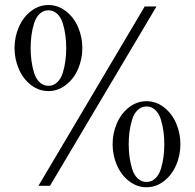

<svg xmlns="http://www.w3.org/2000/svg" viewBox="-20 -747 792 780"><path d="M56.2 -467.3Q39.1 -507.3 39.1 -551.8Q39.1 -596.2 56.2 -636.2Q73.2 -676.3 105.5 -701.4Q137.7 -726.6 176.8 -726.6Q215.8 -726.6 248 -701.4Q280.3 -676.3 297.4 -636.2Q314.5 -596.2 314.5 -551.8Q314.5 -507.3 297.4 -467.3Q280.3 -427.2 248 -402.1Q215.8 -377 176.8 -377Q137.7 -377 105.5 -402.1Q73.2 -427.2 56.2 -467.3ZM107.7 -602.5Q104.5 -578.1 104.5 -551.8Q104.5 -525.4 107.7 -501Q110.8 -476.6 118.2 -452.1Q125.5 -427.7 140.6 -413.1Q155.8 -398.4 176.8 -398.4Q197.8 -398.4 212.9 -413.1Q228 -427.7 235.4 -452.1Q242.7 -476.6 245.8 -501Q249 -525.4 249 -551.8Q249 -578.1 245.8 -602.5Q242.7 -627 235.4 -651.4Q228 -675.8 212.9 -690.4Q197.8 -705.1 176.8 -705.1Q155.8 -705.1 140.6 -690.4Q125.5 -675.8 118.2 -651.4Q110.8 -627 107.7 -602.5ZM136.2 7.8 567.9 -720.7H615.7L183.1 7.8ZM454.6 -76.7Q437.5 -116.7 437.5 -161.1Q437.5 -205.6 454.6 -245.6Q471.7 -285.6 503.9 -310.8Q536.1 -335.9 575.2 -335.9Q614.3 -335.9 646.5 -310.8Q678.7 -285.6 695.8 -245.6Q712.9 -205.6 712.9 -161.1Q712.9 -116.7 695.8 -76.7Q678.7 -36.6 646.5 -11.5Q614.3 13.7 575.2 13.7Q536.1 13.7 503.9 -11.5Q471.7 -36.6 454.6 -76.7ZM506.1 -211.9Q502.9 -187.5 502.9 -161.1Q502.9 -134.8 506.1 -110.4Q509.3 -85.9 516.6 -61.5Q523.9 -37.1 539.1 -22.5Q554.2 -7.8 575.2 -7.8Q596.2 -7.8 611.3 -22.5Q626.5 -37.1 633.8 -61.5Q641.1 -85.9 644.3 -110.4Q647.5 -134.8 647.5 -161.1Q647.5 -187.5 644.3 -211.9Q641.1 -236.3 633.8 -260.7Q626.5 -285.2 611.3 -299.8Q596.2 -314.5 575.2 -314.5Q554.2 -314.5 539.1 -299.8Q523.9 -285.2 516.6 -260.7Q509.3 -236.3 506.1 -211.9Z"/></svg>

Font: Theano Old Style
Style: Regular
Weight: 400
Designer: Alexey Kryukov
Version: Version 2.00